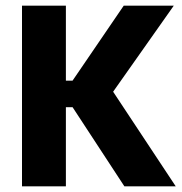

<svg xmlns="http://www.w3.org/2000/svg" viewBox="-20 -659 644 679"><path d="M419.9 0 236.6 -280H197.3V-373.8H236.6L417.6 -639H594.6L368.2 -317.8L368 -352.9L601.5 0ZM57.8 0V-639H213V0Z"/></svg>

Font: Anek Latin Medium
Style: Regular
Weight: 500
Designer: Yesha Goshar
Foundry: Ek Type
Version: Version 1.003